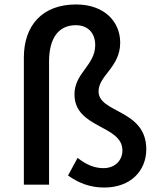

<svg xmlns="http://www.w3.org/2000/svg" viewBox="-20 -828 707 861"><path d="M447 13C566 13 636 -62 636 -159C636 -338 422 -320 422 -418C422 -490 519 -526 519 -637C519 -729 450 -808 321 -808C168 -808 87 -712 87 -570V0H200V-552C200 -659 244 -715 320 -715C377 -715 407 -677 407 -626C407 -535 314 -501 314 -405C314 -251 529 -269 529 -153C529 -111 498 -74 444 -74C404 -74 367 -89 328 -120L285 -41C333 -7 384 13 447 13Z"/></svg>

Font: Kinto Sans Med
Style: Regular
Weight: 500
Designer: Authors: Ryoko NISHIZUKA  (kana & ideographs); Paul D. Hunt (Latin, Greek & Cyrillic); Wenlong ZHANG  (bopomofo); Sandol
Foundry: Adobe Systems Incorporated, ookami Inc.
Version: Version 0.001